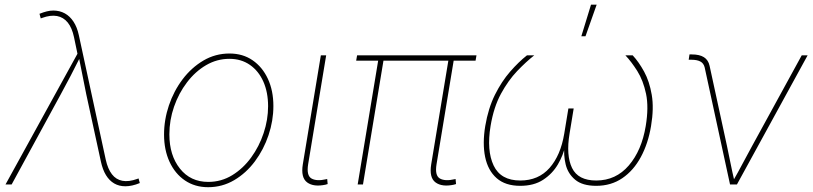

<svg xmlns="http://www.w3.org/2000/svg" viewBox="-20 -780 3439 812"><path d="M3.4 0 307.6 -552.7 293 -622.6Q284.7 -662.1 266.6 -684.6Q248.5 -707 221.2 -712.2Q193.8 -717.3 157.7 -704.1L152.3 -702.1L147 -721.7Q164.1 -728.5 178 -731.9Q191.9 -735.4 205.6 -735.4Q232.4 -735.4 254.2 -723.4Q275.9 -711.4 291 -688.2Q306.2 -665 313.5 -630.9L427.2 -105Q436 -65.4 453.4 -43Q470.7 -20.5 497.6 -15.4Q524.4 -10.3 560.5 -23.4L565.9 -25.4L571.3 -5.9Q554.7 1 539.3 4.4Q523.9 7.8 510.3 7.8Q483.4 7.8 462.9 -4.2Q442.4 -16.1 428.2 -39.3Q414.1 -62.5 406.7 -96.7L344.7 -381.8Q336.4 -420.9 329.1 -460Q321.8 -499 313.5 -538.1H318.8Q299.3 -499 279.1 -460Q258.8 -420.9 237.3 -381.8L29.3 0Z M860.4 11.7Q804.2 11.7 762.2 -16.8Q720.2 -45.4 697 -95.7Q673.8 -146 673.8 -210.9Q673.8 -273.4 694.3 -334.2Q714.8 -395 752.2 -444.6Q789.6 -494.1 840.1 -523.9Q890.6 -553.7 950.7 -553.7Q1006.8 -553.7 1048.3 -525.1Q1089.8 -496.6 1113 -446.5Q1136.2 -396.5 1136.2 -331.5Q1136.2 -269.5 1115.7 -208.5Q1095.2 -147.5 1058.1 -97.7Q1021 -47.9 970.5 -18.1Q919.9 11.7 860.4 11.7ZM860.8 -10.7Q916 -10.7 962.2 -39.1Q1008.3 -67.4 1042.2 -114Q1076.2 -160.6 1095 -217.3Q1113.8 -273.9 1113.8 -330.6Q1113.8 -389.6 1093.8 -434.8Q1073.7 -480 1036.9 -505.6Q1000 -531.2 950.2 -531.2Q897.5 -531.2 851.6 -504.4Q805.7 -477.5 770.8 -431.6Q735.8 -385.7 716.1 -328.9Q696.3 -272 696.3 -211.9Q696.3 -123 741 -66.9Q785.6 -10.7 860.8 -10.7Z M1356.9 1Q1306.6 11.7 1279.1 -8.5Q1251.5 -28.8 1260.7 -85.4L1336.9 -545.9H1359.4L1283.2 -85.4Q1275.4 -37.6 1297.4 -25.1Q1319.3 -12.7 1359.4 -22Q1362.8 -22.9 1361.6 -22.7Q1360.4 -22.5 1363.8 -22.9L1365.7 -1.5Q1363.8 -1 1361.6 -0.5Q1359.4 0 1356.9 1Z M1899.9 1Q1849.6 11.7 1822 -8.5Q1794.4 -28.8 1803.7 -85.4L1877.9 -534.2H1900.4L1826.2 -85.4Q1818.4 -37.6 1840.3 -25.1Q1862.3 -12.7 1902.3 -22Q1905.8 -22.9 1904.5 -22.7Q1903.3 -22.5 1906.7 -22.9L1908.7 -1.5Q1906.7 -1 1904.5 -0.5Q1902.3 0 1899.9 1ZM1492.7 0 1581.1 -534.2H1603.5L1515.1 0ZM1486.3 -523.4 1490.2 -545.9H1995.1L1991.2 -523.4Z M2180.2 5.9Q2117.2 5.9 2080.3 -26.6Q2043.5 -59.1 2031.7 -116.2Q2020 -173.3 2032.2 -247.1Q2044.9 -322.3 2073.2 -379.2Q2101.6 -436 2137.5 -477.1Q2173.3 -518.1 2208.5 -545.9H2239.3Q2205.1 -519 2167.2 -479.5Q2129.4 -439.9 2098.6 -383.3Q2067.9 -326.7 2054.7 -247.1Q2037.6 -143.6 2067.6 -80.1Q2097.7 -16.6 2180.2 -16.6Q2257.3 -16.6 2304.2 -69.8Q2351.1 -123 2366.2 -214.4L2383.8 -321.3H2406.2L2388.7 -214.4Q2373.5 -123 2399.2 -69.8Q2424.8 -16.6 2501.5 -16.6Q2584.5 -16.6 2639.2 -80.1Q2693.8 -143.6 2710.9 -247.1Q2724.1 -326.7 2712.2 -383.3Q2700.2 -439.9 2675.3 -479.5Q2650.4 -519 2625 -545.9H2655.8Q2681.6 -518.1 2704.1 -477.1Q2726.6 -436 2736.3 -379.2Q2746.1 -322.3 2733.4 -247.1Q2721.2 -173.3 2690.4 -116.2Q2659.7 -59.1 2612.1 -26.6Q2564.5 5.9 2501.5 5.9Q2443.4 5.9 2412.6 -19.8Q2381.8 -45.4 2372.3 -84.7Q2362.8 -124 2367.2 -165H2371.1Q2362.3 -124 2339.4 -84.7Q2316.4 -45.4 2277.3 -19.8Q2238.3 5.9 2180.2 5.9ZM2438.5 -626.5 2479.5 -760.3H2503.4L2456.1 -626.5Z M3067.4 0 2960 -495.6Q2955.6 -512.7 2941.7 -520Q2927.7 -527.3 2904.3 -527.3H2892.6L2896 -549.8H2906.2Q2938.5 -549.8 2957 -538.1Q2975.6 -526.4 2981 -501.5L3054.2 -164.1Q3062 -127 3069.6 -89.4Q3077.1 -51.8 3085.9 -14.6H3080.1Q3101.6 -51.8 3121.3 -89.4Q3141.1 -127 3161.6 -164.1L3370.6 -545.9H3395.5L3096.7 0Z"/></svg>

Font: Inter Thin
Style: Italic
Weight: 250
Italic angle: -9.3988°
Designer: Rasmus Andersson
Foundry: rsms
Version: Version 4.001;git-66647c0bb